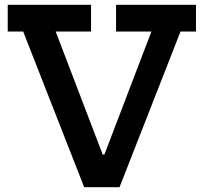

<svg xmlns="http://www.w3.org/2000/svg" viewBox="-20 -775 844 795"><path d="M727.5 -644.5 475 0H328.5L76 -644.5H12V-755H357V-644.5H210.5L425.5 -82L355 -135H453L392 -82L607 -644.5H460.5V-755H791.5V-644.5Z"/></svg>

Font: Hepta Slab ExtraLight SemiBold
Style: Regular
Weight: 600
Version: Version 1.102